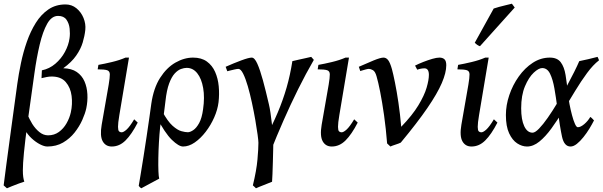

<svg xmlns="http://www.w3.org/2000/svg" viewBox="-23 -766 3234 1030"><path d="M439.9 -185.1Q434.1 -157.7 418.5 -122.6Q402.8 -87.4 377.2 -54.9Q351.6 -22.5 315.2 -1.2Q278.8 20 231 20Q214.4 20 191.7 8.3Q168.9 -3.4 147.2 -23.4Q125.5 -43.5 110.8 -69.3Q96.2 -95.2 96.2 -123.5Q96.2 -127 96.4 -130.9Q96.7 -134.8 97.7 -138.2L113.8 -198.7Q114.7 -180.7 124.3 -154.1Q133.8 -127.4 150.1 -101.3Q166.5 -75.2 188.2 -57.6Q210 -40 234.9 -40Q268.1 -40 293 -58.1Q317.9 -76.2 334 -104.5Q350.1 -132.8 356.9 -163.1Q366.7 -207 361.1 -251.5Q355.5 -295.9 329.8 -325.7Q304.2 -355.5 253.9 -355.5Q242.2 -355.5 227.3 -352.8Q212.4 -350.1 199.7 -346.7L201.7 -388.7Q242.2 -397 273.9 -424.1Q305.7 -451.2 325.4 -487.8Q345.2 -524.4 350.1 -561Q353.5 -584.5 350.6 -612.3Q347.7 -640.1 333.5 -660.4Q319.3 -680.7 288.6 -680.7Q253.9 -680.7 230.2 -638.7Q206.5 -596.7 189.9 -526.6Q173.3 -456.5 161.6 -372.1Q138.7 -212.9 125 -110.4Q111.3 -7.8 105.5 52.7Q99.6 113.3 99.6 147.5Q99.6 168.9 101.6 183.1Q103.5 197.3 107.4 208.5Q97.2 211.4 78.1 218.5Q59.1 225.6 40.8 232.9Q22.5 240.2 14.2 244.1L-3.4 228.5Q1 192.9 11.2 115.7Q21.5 38.6 36.4 -71.5Q51.3 -181.6 69.8 -315.9Q77.1 -368.7 89.4 -427.5Q101.6 -486.3 121.1 -542Q140.6 -597.7 168.9 -643.1Q197.3 -688.5 236.6 -715.3Q275.9 -742.2 328.6 -742.2Q361.8 -742.2 387 -721.7Q412.1 -701.2 425 -669.7Q438 -638.2 434.6 -605.5Q431.2 -573.2 420.7 -538.1Q410.2 -502.9 385.7 -467.8Q361.3 -432.6 316.4 -399.9Q360.8 -398.9 388.7 -379.9Q416.5 -360.8 430.2 -329.6Q443.8 -298.3 445.8 -260.5Q447.8 -222.7 439.9 -185.1Z M715.8 -108.4Q683.1 -44.9 650.4 -12.5Q617.7 20 576.7 20Q543.5 20 527.8 -8.3Q512.2 -36.6 522.5 -96.7L560.1 -312Q566.4 -350.1 566.2 -367.4Q565.9 -384.8 551.5 -389.4Q537.1 -394 501 -394L504.9 -418Q535.6 -423.3 576.9 -433.1Q618.2 -442.9 650.4 -457H668.9L617.2 -148.4Q609.9 -104.5 610.1 -85.4Q610.4 -66.4 615.5 -61.5Q620.6 -56.6 627.9 -56.2Q638.7 -55.2 655.8 -70.6Q672.9 -85.9 696.8 -126Z M1149.4 -217.8Q1144.5 -177.7 1126.2 -136.2Q1107.9 -94.7 1080.6 -59.1Q1053.2 -23.4 1021.7 -1.7Q990.2 20 959 20Q936 20 898.9 -15.9Q861.8 -51.8 815.4 -140.6Q821.8 -145.5 822.8 -151.1Q823.7 -156.7 827.9 -161.4Q832 -166 847.7 -168Q876.5 -114.7 902.8 -91.3Q929.2 -67.9 950.2 -62.3Q971.2 -56.6 984.4 -56.6Q996.6 -56.6 1013.4 -67.6Q1030.3 -78.6 1045.2 -105.5Q1060.1 -132.3 1066.4 -179.7Q1075.7 -243.7 1066.9 -293.9Q1058.1 -344.2 1035.2 -373Q1012.2 -401.9 978.5 -401.9Q964.8 -401.9 947.8 -395.8Q930.7 -389.6 914.1 -371.6Q897.5 -353.5 884.3 -318.1Q871.1 -282.7 864.7 -224.1Q862.8 -208 859.6 -182.9Q856.4 -157.7 853.8 -137.7Q851.1 -117.7 851.1 -117.7Q845.7 -139.2 842.3 -124.8Q838.9 -110.4 835.9 -82Q832 -45.4 829.6 -2.2Q827.1 41 826.4 82Q825.7 123 826.9 153.1Q828.1 183.1 831.1 192.4Q812 203.1 782.7 218.3Q753.4 233.4 734.9 244.1Q730.5 241.7 727.5 238.5Q724.6 235.4 721.2 231Q724.6 211.9 731.4 170.2Q738.3 128.4 746.8 75.2Q755.4 22 763.4 -33Q771.5 -87.9 778.3 -134.8Q785.2 -181.6 788.6 -209Q800.8 -293.5 835.9 -348.4Q871.1 -403.3 918.2 -430.2Q965.3 -457 1012.7 -457Q1057.6 -457 1086.7 -436Q1115.7 -415 1131.1 -380.1Q1146.5 -345.2 1150.4 -303Q1154.3 -260.7 1149.4 -217.8Z M1660.6 -444.8Q1617.7 -370.6 1576.4 -287.6Q1535.2 -204.6 1497.8 -119.4Q1460.4 -34.2 1428.7 45.9Q1428.7 45.9 1422.4 33.7Q1416 21.5 1408.9 5.6Q1401.9 -10.3 1398.9 -21Q1438.5 -95.2 1466.8 -162.1Q1495.1 -229 1514.4 -295.9Q1533.7 -362.8 1545.4 -438Q1557.1 -440.9 1576.7 -445.3Q1596.2 -449.7 1615.7 -453.9Q1635.3 -458 1646.5 -460.9ZM1443.4 -7.8Q1443.4 2.4 1442.6 33Q1441.9 63.5 1440.9 100.3Q1439.9 137.2 1438.7 168Q1437.5 198.7 1436.5 209Q1418.5 216.8 1392.1 226.8Q1365.7 236.8 1350.1 244.1Q1347.2 241.2 1343.3 237.3Q1339.4 233.4 1333.5 228.5Q1353 148.4 1358.2 89.8Q1363.3 31.2 1363.3 0Q1363.3 -10.7 1358.9 -43.7Q1354.5 -76.7 1346.7 -121.6Q1338.9 -166.5 1328.6 -214.4Q1318.4 -262.2 1306.4 -303.5Q1294.4 -344.7 1281.5 -370.6Q1268.6 -396.5 1255.9 -396.5Q1249.5 -396.5 1235.1 -393.3Q1220.7 -390.1 1208.5 -387Q1196.3 -383.8 1196.3 -383.8L1187.5 -407.7Q1230.5 -426.8 1271 -441.9Q1311.5 -457 1327.6 -457Q1342.8 -457 1357.4 -424.3Q1372.1 -391.6 1387.5 -335.2Q1402.8 -278.8 1419.4 -207Q1423.8 -189 1428 -160.9Q1432.1 -132.8 1435.5 -102.8Q1439 -72.8 1441.2 -47.1Q1443.4 -21.5 1443.4 -7.8Z M1896 -108.4Q1863.3 -44.9 1830.6 -12.5Q1797.9 20 1756.8 20Q1723.6 20 1708 -8.3Q1692.4 -36.6 1702.6 -96.7L1740.2 -312Q1746.6 -350.1 1746.3 -367.4Q1746.1 -384.8 1731.7 -389.4Q1717.3 -394 1681.2 -394L1685.1 -418Q1715.8 -423.3 1757.1 -433.1Q1798.3 -442.9 1830.6 -457H1849.1L1797.4 -148.4Q1790 -104.5 1790.3 -85.4Q1790.5 -66.4 1795.7 -61.5Q1800.8 -56.6 1808.1 -56.2Q1818.8 -55.2 1835.9 -70.6Q1853 -85.9 1877 -126Z M2371.1 -416Q2371.1 -376.5 2347.2 -320.6Q2323.2 -264.6 2269.5 -186.3Q2215.8 -107.9 2127 -1Q2118.7 3.4 2099.6 9.5Q2080.6 15.6 2071.3 20L2053.7 3.4Q2047.4 -76.2 2037.4 -147.2Q2027.3 -218.3 2016.6 -272.5Q2005.9 -326.7 1997.1 -356.4Q1989.7 -382.8 1977.5 -389.6Q1965.3 -396.5 1956.1 -396.5Q1950.7 -396.5 1939.5 -393.6Q1928.2 -390.6 1918.9 -387.7Q1909.7 -384.8 1909.7 -384.8L1901.9 -407.7Q1943.4 -426.3 1981 -441.7Q2018.6 -457 2034.2 -457Q2048.8 -457 2059.3 -443.4Q2069.8 -429.7 2079.6 -395Q2086.4 -370.1 2095.9 -323Q2105.5 -275.9 2114.5 -214.6Q2123.5 -153.3 2129.4 -85.9Q2189 -147.5 2221.2 -200.7Q2253.4 -253.9 2265.6 -295.7Q2277.8 -337.4 2277.8 -364.3Q2277.8 -399.4 2253.9 -399.4Q2235.8 -399.4 2215.3 -392.1L2203.6 -414.1Q2222.7 -423.8 2247.6 -433.6Q2272.5 -443.4 2295.9 -450.2Q2319.3 -457 2334 -457Q2351.6 -457 2361.3 -448Q2371.1 -439 2371.1 -416Z M2645.5 -108.4Q2612.8 -44.9 2580.1 -12.5Q2547.4 20 2506.3 20Q2473.1 20 2457.5 -8.3Q2441.9 -36.6 2452.1 -96.7L2489.7 -312Q2496.1 -350.1 2495.8 -367.4Q2495.6 -384.8 2481.2 -389.4Q2466.8 -394 2430.7 -394L2434.6 -418Q2465.3 -423.3 2506.6 -433.1Q2547.9 -442.9 2580.1 -457H2598.6L2546.9 -148.4Q2539.6 -104.5 2539.8 -85.4Q2540 -66.4 2545.2 -61.5Q2550.3 -56.6 2557.6 -56.2Q2568.4 -55.2 2585.4 -70.6Q2602.5 -85.9 2626.5 -126ZM2738.3 -725.6 2551.8 -518.1Q2538.6 -522 2523.9 -536.6L2625.5 -720.2Q2635.7 -724.1 2654.3 -729Q2672.9 -733.9 2691.9 -738.5Q2710.9 -743.2 2723.1 -746.1Z M3190.4 -442.4Q3158.2 -417.5 3126.2 -374Q3094.2 -330.6 3062.5 -278.3Q3030.8 -226.1 2999 -173.6Q2967.3 -121.1 2935.3 -77.1Q2903.3 -33.2 2870.6 -6.6Q2837.9 20 2804.2 20Q2777.8 20 2751.7 3.2Q2725.6 -13.7 2708.3 -50.8Q2690.9 -87.9 2690.9 -148.9Q2690.9 -201.7 2709.2 -255.9Q2727.5 -310.1 2760 -355.7Q2792.5 -401.4 2835.2 -429.2Q2877.9 -457 2926.8 -457Q2966.3 -457 2985.1 -432.1Q3003.9 -407.2 3011 -363.8Q3018.1 -320.3 3023.9 -264.2Q3026.4 -238.3 3032.2 -207.3Q3038.1 -176.3 3045.7 -147.9Q3053.2 -119.6 3061.3 -101.6Q3069.3 -83.5 3076.7 -83.5Q3091.8 -83.5 3111.6 -100.3Q3131.3 -117.2 3143.6 -138.7Q3149.9 -134.8 3154.8 -129.4Q3159.7 -124 3163.6 -120.1Q3153.8 -100.6 3139.2 -76.4Q3124.5 -52.2 3106.9 -30.3Q3089.4 -8.3 3071.5 5.9Q3053.7 20 3037.6 20Q3003.4 20 2991.9 -33Q2980.5 -85.9 2966.3 -191.9Q2959.5 -243.7 2951.2 -291.5Q2942.9 -339.4 2928 -370.1Q2913.1 -400.9 2885.7 -400.9Q2866.7 -400.9 2840.1 -376Q2813.5 -351.1 2793.2 -303Q2772.9 -254.9 2772.9 -185.1Q2772.9 -124 2789.3 -89.1Q2805.7 -54.2 2834 -54.2Q2847.7 -54.2 2868.9 -76.2Q2890.1 -98.1 2915.3 -134Q2940.4 -169.9 2966.3 -213.1Q2992.2 -256.3 3015.6 -299.8Q3039.1 -343.3 3057.1 -379.6Q3075.2 -416 3084.5 -438Q3105.5 -442.4 3132.6 -448.5Q3159.7 -454.6 3182.6 -460.9Q3185.5 -456.1 3187.3 -450.9Q3189 -445.8 3190.4 -442.4Z"/></svg>

Font: Gentium Book Plus
Style: Italic
Weight: 400
Italic angle: -8°
Designer: Victor Gaultney, Annie Olsen, Iska Routamaa, Becca Hirsbrunner
Foundry: SIL International
Version: Version 6.101